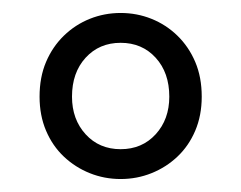

<svg xmlns="http://www.w3.org/2000/svg" viewBox="-20 -705 371 296"><path d="M166 -429Q141 -429 118.5 -438Q96 -447 78.5 -463.5Q61 -480 51 -503.5Q41 -527 41 -556Q41 -586 51 -609.5Q61 -633 78.5 -650Q96 -667 118.5 -676Q141 -685 166 -685Q191 -685 213.5 -676Q236 -667 253.5 -650Q271 -633 281 -609.5Q291 -586 291 -556Q291 -527 281 -503.5Q271 -480 253.5 -463.5Q236 -447 213.5 -438Q191 -429 166 -429ZM166 -475Q199 -475 220 -498Q241 -521 241 -556Q241 -593 220 -616Q199 -639 166 -639Q133 -639 112 -616Q91 -593 91 -556Q91 -521 112 -498Q133 -475 166 -475Z"/></svg>

Font: Source Sans Pro
Style: Regular
Weight: 400
Designer: Paul D. Hunt
Foundry: Adobe Systems Incorporated
Version: Version 2.021;PS 2.000;hotconv 1.0.86;makeotf.lib2.5.63406